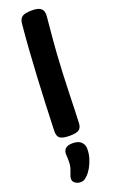

<svg xmlns="http://www.w3.org/2000/svg" viewBox="-210 -866 726 1221"><g transform="rotate(-20 153.0 -255.5)"><path d="M100.8 -765.2Q103.6 -796.1 122.4 -809.1Q141.2 -822 188.2 -822Q222.6 -822 239.4 -813.1Q256.3 -804.1 261.4 -789.7Q266.4 -775.2 265.4 -759.2Q263.4 -731.2 257.3 -672.2Q251.2 -613.1 243.7 -508.1Q236.2 -403 231.2 -236Q230.2 -183 228.2 -134.8Q226.2 -86.7 225 -49.1Q224.2 -14.7 205.4 -2.3Q186.6 10 143.2 10Q97.8 10 78.4 -2.7Q59.1 -15.4 60.1 -53Q63.1 -139.2 66.7 -229.6Q70.3 -319.9 75.3 -410.8Q80.3 -501.7 86.4 -591.2Q92.6 -680.7 100.8 -765.2ZM79.7 115.1Q77.7 91.1 92.7 75.7Q107.7 60.3 140.6 60.3Q181.2 60.3 199.5 78.4Q217.8 96.4 218.6 121.6Q219.6 155.3 209.8 187.8Q200.1 220.3 185.1 246.4Q170 272.6 153.7 288Q139.2 302 130.1 306.4Q120.9 310.9 106.1 310.9Q87.8 310.9 71.7 300.1Q55.7 289.3 55.7 271.2Q55.7 261.7 59.2 250.8Q62.8 239.9 68.6 225.2Q79.6 197.8 81 171.9Q82.4 146.1 79.7 115.1Z"/></g></svg>

Font: Playpen Sans Arabic
Style: Regular
Weight: 400
Designer: Azza Alameddine, Laura Meseguer, Veronika Burian, José Scaglione
Foundry: TypeTogether
Version: Version 2.000